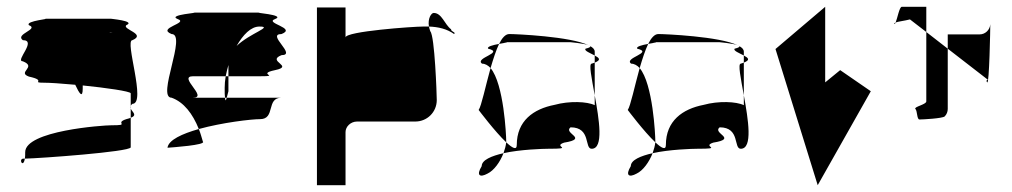

<svg xmlns="http://www.w3.org/2000/svg" viewBox="-20 -732 2973 564"><path d="M47 -552C90 -535 29 -520 65 -507C120 -495 68 -489 110 -489C125 -489 158 -487 201 -483C213 -457 223 -442 223 -472V-481C292 -474 362 -464 364 -458V-421C365 -423 366 -425 369 -427C411 -427 345 -614 369 -614C411 -632 338 -646 351 -658C381 -671 299 -677 307 -677H110C135 -677 53 -671 65 -658C96 -646 23 -632 47 -614C90 -614 23 -552 47 -552ZM49 -266C33 -266 48 -236 53 -266ZM53 -266C54 -271 54 -277 54 -285C54 -348 282 -364 307 -364C366 -364 314 -370 351 -382C356 -383 361 -385 364 -386V-299C360 -286 100 -267 53 -266ZM301 -636C303 -637 305 -637 307 -637C313 -637 310 -637 301 -636ZM364 -386C385 -394 368 -403 364 -413ZM364 -413C363 -416 363 -418 364 -421Z M472 -298C486 -299 586 -306 576 -316C572 -329 569 -341 564 -353C515 -339 475 -321 472 -298ZM484 -445C439 -445 530 -632 484 -632C439 -650 536 -664 502 -676C469 -689 575 -695 547 -695H744C716 -695 822 -689 788 -676C755 -664 853 -650 807 -632C761 -632 853 -570 807 -570C761 -552 846 -538 788 -526C731 -514 807 -508 744 -508H651V-541C648 -530 645 -519 643 -508H547C501 -508 593 -445 547 -445H641C642 -433 644 -437 646 -445H807C761 -445 790 -382 744 -382C718 -382 633 -372 564 -353C546 -398 520 -432 484 -445ZM640 -474C640 -460 640 -451 641 -445H646C648 -453 651 -464 651 -464V-508H643C641 -496 640 -485 640 -474ZM675 -597C715 -635 784 -654 742 -654C717 -654 694 -630 675 -597Z M911 -188H995V-344C995 -360 1010 -375 1029 -375H1200C1235 -375 1263 -403 1263 -438C1263 -454 1257 -627 1244 -640C1242 -645 1241 -650 1240 -654H1222C1194 -654 995 -640 995 -622V-710H911ZM1240 -654C1236 -678 1247 -694 1254 -694C1278 -694 1286 -660 1305 -646C1305 -638 1320 -638 1314 -632C1293 -647 1268 -653 1240 -654Z M1386 -409C1386 -409 1434 -345 1467 -314V-318C1467 -335 1460 -486 1421 -532C1406 -478 1394 -420 1386 -409ZM1395 -244C1378 -216 1390 -210 1412 -222C1431 -231 1449 -256 1459 -282C1424 -274 1395 -262 1395 -244ZM1396 -545C1373 -562 1463 -577 1414 -589C1409 -595 1429 -600 1446 -603C1437 -584 1429 -559 1421 -532C1414 -540 1405 -545 1396 -545ZM1446 -603C1465 -607 1481 -608 1458 -608H1656C1653 -608 1695 -605 1709 -599C1656 -625 1496 -632 1476 -632C1465 -632 1455 -621 1446 -603ZM1459 -282C1463 -293 1466 -304 1467 -314C1485 -297 1498 -290 1498 -306C1498 -377 1547 -412 1609 -424C1652 -436 1705 -434 1727 -423V-452C1740 -381 1754 -295 1718 -295C1696 -295 1717 -358 1656 -358C1633 -340 1711 -325 1637 -313C1601 -301 1671 -295 1590 -295C1576 -295 1508 -293 1459 -282ZM1700 -589C1695 -583 1714 -576 1727 -569V-580C1727 -587 1722 -592 1713 -597C1716 -595 1713 -592 1700 -589ZM1709 -599C1711 -598 1712 -598 1713 -597C1712 -598 1710 -598 1709 -599ZM1718 -545C1709 -545 1718 -502 1727 -452V-548ZM1727 -548V-569C1740 -562 1747 -556 1727 -548Z M1824 -409C1824 -409 1872 -345 1905 -314V-318C1905 -335 1898 -486 1859 -532C1844 -478 1832 -420 1824 -409ZM1833 -244C1816 -216 1828 -210 1850 -222C1869 -231 1887 -256 1897 -282C1862 -274 1833 -262 1833 -244ZM1834 -545C1811 -562 1901 -577 1852 -589C1847 -595 1867 -600 1884 -603C1875 -584 1867 -559 1859 -532C1852 -540 1843 -545 1834 -545ZM1884 -603C1903 -607 1919 -608 1896 -608H2094C2091 -608 2133 -605 2147 -599C2094 -625 1934 -632 1914 -632C1903 -632 1893 -621 1884 -603ZM1897 -282C1901 -293 1904 -304 1905 -314C1923 -297 1936 -290 1936 -306C1936 -377 1985 -412 2047 -424C2090 -436 2143 -434 2165 -423V-452C2178 -381 2192 -295 2156 -295C2134 -295 2155 -358 2094 -358C2071 -340 2149 -325 2075 -313C2039 -301 2109 -295 2028 -295C2014 -295 1946 -293 1897 -282ZM2138 -589C2133 -583 2152 -576 2165 -569V-580C2165 -587 2160 -592 2151 -597C2154 -595 2151 -592 2138 -589ZM2147 -599C2149 -598 2150 -598 2151 -597C2150 -598 2148 -598 2147 -599ZM2156 -545C2147 -545 2156 -502 2165 -452V-548ZM2165 -548V-569C2178 -562 2185 -556 2165 -548Z M2258 -588 2382 -188 2538 -464 2448 -526 2404 -490V-712Z M2607 -662C2608 -661 2610 -663 2611 -666C2608 -665 2606 -663 2607 -662ZM2611 -666C2616 -678 2622 -712 2629 -712H2701V-638L2653 -675C2638 -671 2619 -669 2611 -666ZM2669 -412C2675 -406 2673 -381 2681 -381C2690 -381 2748 -384 2755 -390C2761 -396 2764 -404 2764 -412V-589L2701 -638V-434C2701 -425 2663 -418 2669 -412ZM2764 -589V-631H2858C2874 -631 2888 -644 2889 -661C2889 -647 2886 -484 2880 -490C2873 -497 2887 -500 2879 -500ZM2889 -662C2889 -662 2889 -661 2889 -661C2889 -661 2889 -662 2889 -662Z"/></svg>

Font: bitstorm
Style: ext
Weight: 400
Version: Version 0.2